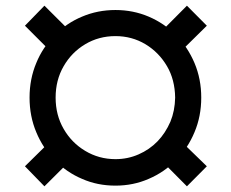

<svg xmlns="http://www.w3.org/2000/svg" viewBox="-20 -637 805 669"><path d="M382.3 9.8Q319.3 9.8 266.1 -13.7Q212.9 -36.1 170.9 -78.6Q128.9 -121.6 106.4 -176.3Q83 -231.9 83 -296.9Q83 -361.8 106.4 -417.5Q128.4 -471.7 170.9 -514.6Q211.9 -556.6 266.1 -579.1Q320.3 -602.1 382.3 -602.1Q443.8 -602.1 498 -579.1Q552.7 -555.7 593.3 -514.6Q634.3 -472.7 657.7 -417.5Q681.2 -361.8 681.2 -296.9Q681.2 -231.9 657.7 -176.3Q634.3 -120.1 593.3 -78.6Q551.8 -36.6 498 -13.7Q444.3 9.8 382.3 9.8ZM382.3 -82.5Q425.3 -82.5 462.9 -99.1Q501 -115.7 529.3 -145Q556.2 -172.9 573.7 -212.9Q589.4 -251 590.3 -296.9Q589.4 -359.4 562 -406.2Q533.7 -454.6 486.8 -482.9Q439.5 -511.2 382.3 -511.2Q324.2 -511.2 276.9 -482.9Q229.5 -454.6 201.7 -406.2Q173.8 -357.9 173.8 -296.9Q173.8 -236.3 201.7 -188Q229.5 -139.6 276.9 -111.3Q324.7 -82.5 382.3 -82.5ZM700.7 -547.4 598.6 -446.8 530.8 -516.1 631.3 -617.2ZM700.7 -57.6 631.3 12.2 530.8 -88.9 598.6 -156.7ZM236.3 -88.9 134.8 12.2 66.9 -57.6 167.5 -156.7ZM236.3 -516.1 167.5 -446.8 66.9 -547.4 134.8 -617.2Z"/></svg>

Font: My Font
Style: Bold
Weight: 500
Designer: Rasmus Andersson
Foundry: rsms
Version: Version 0.001